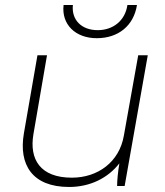

<svg xmlns="http://www.w3.org/2000/svg" viewBox="-20 -740 655 764"><path d="M255 4C338 4 409 -31 455 -90C449 -54 446 -21 446 0H476L568 -520H530L473 -201C455 -95 369 -33 266 -33C140 -33 96 -106 113 -206L167 -520H129L75 -209C54 -86 107 4 255 4ZM365 -588C450 -588 512 -637 525 -720H487C478 -657 429 -620 369 -620C303 -620 264 -662 270 -720H233C224 -643 280 -588 365 -588Z"/></svg>

Font: Fixel Display ExtraLight
Style: Italic
Weight: 200
Italic angle: -10°
Designer: AlfaBravo + MacPaw
Foundry: Kyrylo Tkachov, Marchela Mozhyna, Serhii Makarenko, Maria Weinstein, Zakhar Kryvoshyya
Version: Version 1.210;Glyphs 3.2 (3217)